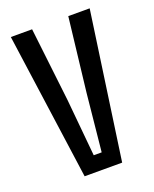

<svg xmlns="http://www.w3.org/2000/svg" viewBox="-117 -669 593 738"><g transform="rotate(-20 179.0 -300.0)"><path d="M101 0 17.5 -600H104.5L139.5 -297.5L161.5 -64H194L217.5 -297.5L252.5 -600H340L254.5 0Z"/></g></svg>

Font: Big Shoulders
Style: Regular
Weight: 400
Designer: Patric King
Foundry: XO Type Co
Version: Version 2.002